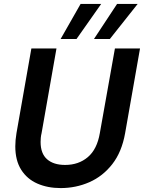

<svg xmlns="http://www.w3.org/2000/svg" viewBox="-20 -947 734 979"><path d="M289 12Q223 12 170.5 -11Q118 -34 88 -81.5Q58 -129 58 -201Q58 -232 64 -268L140 -700H268L192 -268Q189 -256 188 -244.5Q187 -233 187 -223Q187 -164 220 -135Q253 -106 312 -106Q381 -106 428 -146Q475 -186 489 -268L566 -700H694L618 -268Q601 -172 552.5 -110Q504 -48 435.5 -18Q367 12 289 12ZM459 -748 577 -927H682L540 -748ZM289 -748 391 -927H496L370 -748Z"/></svg>

Font: DeepMind Sans
Style: Bold Italic
Weight: 700
Italic angle: -10°
Designer: Jonny Pinhorn / Modifications: Colophon Foundry
Foundry: Colophon Foundry
Version: Version 1.002; ttfautohint (v1.8.2)